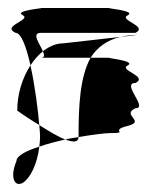

<svg xmlns="http://www.w3.org/2000/svg" viewBox="-20 -678 392 479"><path d="M19 -596C33 -596 46 -560 56 -515C65 -529 76 -541 87 -550C80 -568 57 -596 82 -596H318C351 -613 274 -628 299 -640C321 -652 235 -658 255 -658H82C96 -658 12 -652 37 -640C59 -628 -18 -613 19 -596ZM21 -276C4 -236 16 -210 37 -222C55 -233 73 -268 78 -312C45 -302 21 -289 21 -276ZM23 -402C23 -402 48 -384 78 -366C75 -403 67 -465 56 -515C36 -484 23 -444 23 -402ZM78 -312C97 -319 121 -325 143 -330C124 -337 100 -352 78 -366C79 -354 80 -344 80 -338C80 -329 79 -320 78 -312ZM82 -534H206C222 -559 246 -578 281 -586L139 -570C120 -570 102 -562 87 -550C91 -541 92 -534 82 -534ZM143 -330C162 -323 175 -322 176 -336C165 -334 155 -333 143 -330ZM176 -336C210 -342 243 -346 255 -346C306 -346 250 -352 299 -364C345 -376 281 -391 318 -408C351 -408 281 -471 318 -471C351 -488 274 -503 299 -515C321 -527 235 -534 255 -534H206C179 -485 176 -412 176 -338ZM281 -586 323 -591C307 -591 294 -589 281 -586Z"/></svg>

Font: bitstorm
Style: maxcn
Weight: 400
Version: Version 0.2